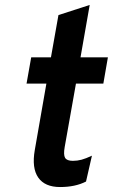

<svg xmlns="http://www.w3.org/2000/svg" viewBox="-20 -742 455 774"><path d="M222.2 12Q160.8 12 134.2 -26.2Q107.5 -64.5 120.2 -137L167 -405H87L105.8 -511H185.4L215.6 -681.2L341.6 -722L304.6 -511H415L396.6 -405H286.2L240.8 -149.4Q235.2 -117.9 242.4 -105.8Q249.6 -93.6 273.8 -93.6Q291.8 -93.6 308.8 -98.2Q325.7 -102.7 350.6 -114.4L326.8 -10.2Q283.6 12 222.2 12Z"/></svg>

Font: Overpass
Style: Italic
Weight: 400
Italic angle: -10°
Designer: Delve Withrington, Dave Bailey, Thomas Jockin
Foundry: Delve Fonts LLC
Version: Version 4.000